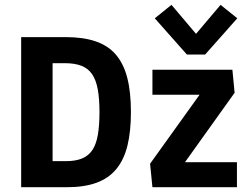

<svg xmlns="http://www.w3.org/2000/svg" viewBox="-20 -782 1038 802"><path d="M68.4 0V-627H253.9Q327.1 -627 379.2 -609.4Q431.2 -591.8 463.6 -554.2Q496.1 -516.6 511.5 -457.3Q526.9 -397.9 526.9 -314Q526.9 -233.4 512.5 -174.3Q498 -115.2 466.3 -76.4Q434.6 -37.6 383.5 -18.8Q332.5 0 259.3 0ZM199.7 -27.3 108.9 -108.9H255.9Q296.4 -108.9 323.5 -120.4Q350.6 -131.8 366.5 -156.2Q382.3 -180.7 388.9 -219.7Q395.5 -258.8 395.5 -314Q395.5 -370.6 388.2 -409.7Q380.9 -448.7 364.3 -472.7Q347.7 -496.6 319.8 -507.3Q292 -518.1 250.5 -518.1H108.9L199.7 -599.6ZM616.7 0 606.9 -98.1 851.1 -438.5 874 -386.2H616.7V-490.7H950.7L960 -394.5L719.2 -57.6L691.4 -104.5H969.7V0ZM760.7 -554.2 626.5 -705.6 696.3 -761.7 798.8 -640.6 901.4 -761.7 971.2 -705.6 836.9 -554.2Z"/></svg>

Font: Anaheim
Style: Bold
Weight: 700
Version: Version 2.001